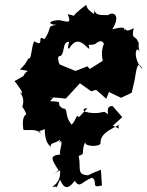

<svg xmlns="http://www.w3.org/2000/svg" viewBox="-20 -588 609 793"><path d="M306 -104C294 -119 299 -98 276 -73C243 -113 265 -139 240 -140C202 -162 254 -168 187 -170C223 -214 194 -177 186 -187L252 -181L310 -244L357 -211L377 -217L419 -180L430 -208L480 -184L524 -205L536 -257C542 -290 547 -351 569 -301C526 -347 541 -406 556 -375C549 -403 551 -446 555 -389C548 -459 520 -409 532 -472C483 -443 512 -490 485 -451C500 -469 502 -483 444 -467C490 -544 425 -541 421 -516C452 -539 374 -509 371 -546C366 -508 334 -502 388 -509C351 -550 344 -540 336 -568C255 -508 307 -523 260 -529C278 -484 254 -501 222 -505C179 -502 176 -487 215 -485C169 -481 198 -473 163 -426C129 -449 167 -389 123 -417C115 -419 111 -365 104 -348C92 -350 96 -330 62 -301C117 -290 89 -304 77 -274L40 -253C80 -203 75 -195 61 -208C42 -220 90 -199 72 -147C89 -125 90 -108 89 -108C109 -117 66 -132 76 -58C69 -39 138 -68 152 -29C132 -79 113 -29 165 -55C165 14 191 10 188 22C191 -10 204 19 253 -33C207 -25 241 12 224 -3C254 -18 204 69 244 48C184 54 187 60 222 116C181 144 188 133 228 116C233 174 187 183 199 184C223 177 205 204 228 154C250 207 271 180 289 159C311 193 318 160 361 146C386 164 353 191 401 178L397 113C351 132 365 125 344 136C294 133 316 108 305 56C338 45 310 44 334 -6C319 20 395 19 395 4C395 -34 424 -47 474 -74C457 -61 494 -46 446 -69L485 -104L445 -150C415 -151 429 -118 425 -116C408 -135 405 -119 365 -121C310 -124 322 -143 341 -141ZM406 -326V-338L351 -303L341 -314L292 -295L226 -322C226 -322 210 -358 230 -357C248 -367 237 -414 262 -415C272 -422 252 -382 266 -388C302 -448 333 -394 349 -386C346 -415 339 -396 373 -406C416 -444 411 -375 411 -411C387 -361 416 -315 401 -358Z"/></svg>

Font: Asimov Aggro
Style: CondIt
Weight: 500
Designer: Google
Version: Version 2.000980; 2014